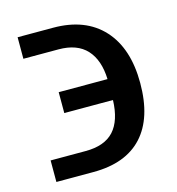

<svg xmlns="http://www.w3.org/2000/svg" viewBox="-85 -602 624 677"><g transform="rotate(-15 227.0 -264.0)"><path d="M39.1 -78.6H167Q236.3 -78.6 270.3 -115.7Q304.2 -152.8 306.6 -227.5H128.9V-303.7H307.1Q304.7 -374 269.8 -411.9Q234.9 -449.7 167.5 -449.7H39.1V-528.3H168.5Q286.1 -528.3 350.6 -458Q415 -387.7 415 -260.7Q415 -133.3 353.8 -66.7Q292.5 0 174.3 0H39.1Z"/></g></svg>

Font: Arimo Medium
Style: Regular
Weight: 500
Designer: Steve Matteson
Foundry: Monotype Imaging Inc.
Version: Version 1.33